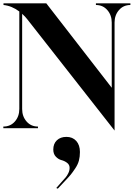

<svg xmlns="http://www.w3.org/2000/svg" viewBox="-25 -770 803 1153"><path d="M663 14 139 -654Q127 -670 108 -687V-115Q108 -71 134.5 -40.5Q161 -10 203 -10V0H-5V-10Q38 -10 64.5 -40.5Q91 -71 91 -116V-701Q46 -735 -4 -740V-750H253L646 -243V-635Q646 -679 619.5 -709.5Q593 -740 551 -740V-750H758V-740Q716 -740 689.5 -709.5Q663 -679 663 -635ZM322 363 313 359Q323 347 342 326Q361 305 369.5 295Q378 285 385.5 269.5Q393 254 393 238Q393 219 377.5 207.5Q362 196 344 191.5Q326 187 310.5 171Q295 155 295 128Q295 93 316.5 72.5Q338 52 374 52Q411 52 433 76.5Q455 101 455 143Q455 171 449 194Q443 217 427 241Q411 265 400 278.5Q389 292 361.5 321Q334 350 322 363Z"/></svg>

Font: Gloock
Style: Regular
Weight: 400
Designer: Duarte Pinto
Foundry: Duarte Pinto
Version: Version 1.000